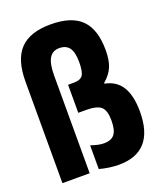

<svg xmlns="http://www.w3.org/2000/svg" viewBox="-139 -829 778 927"><g transform="rotate(-20 250.0 -365.0)"><path d="M311 10Q289 10 263.5 6.5Q238 3 212 -4V-126Q232 -119 248.5 -115.5Q265 -112 279 -112Q317 -112 333.5 -133.5Q350 -155 350 -204Q350 -255 329 -274Q308 -293 252 -293H212V-437H242Q276 -437 288 -455Q300 -473 300 -522Q300 -572 283.5 -595Q267 -618 232 -618Q197 -618 180.5 -590Q164 -562 164 -502V0H24V-522Q24 -634 74.5 -687Q125 -740 232 -740Q339 -740 389.5 -689.5Q440 -639 440 -532Q440 -480 426 -447Q412 -414 379 -386V-382Q437 -371 465.5 -325Q494 -279 494 -197Q494 10 311 10Z"/></g></svg>

Font: M PLUS 1 Code
Style: Bold
Weight: 700
Designer: Coji Morishita
Foundry: UNDERFOREST DESIGN
Version: Version 1.002